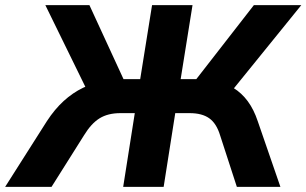

<svg xmlns="http://www.w3.org/2000/svg" viewBox="-52 -725 1189 745"><path d="M-32 0 130 -255Q160 -301 195 -333Q230 -365 270.5 -384.5Q311 -404 356 -411L289 -368L124 -705H295L436 -399L414 -418H492L538 -705H695L649 -418H724L695 -399L933 -705H1117L844 -368L777 -411Q821 -404 853.5 -384Q886 -364 909.5 -332Q933 -300 948 -255L1036 0H867L802 -200Q788 -246 760 -266Q732 -286 684 -286H628L583 0H426L471 -286H415Q367 -286 334.5 -266Q302 -246 274 -200L148 0Z"/></svg>

Font: Nunito Sans 9pt ExtraBold
Style: Italic
Weight: 800
Italic angle: -9°
Version: Version 3.101;gftools[0.9.27]